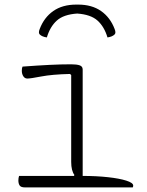

<svg xmlns="http://www.w3.org/2000/svg" viewBox="-20 -816 640 836"><path d="M316 -757Q257 -753 227.5 -726.5Q198 -700 184 -653Q163 -656 153 -666Q146 -673 153 -690Q172 -740 212 -768Q252 -796 312 -796H320Q380 -796 420 -768Q460 -740 479 -690Q486 -673 479 -666Q469 -656 448 -653Q434 -700 404.5 -726.5Q375 -753 316 -757ZM63 -50H302L304 -54Q290 -73 290 -111V-489L285 -494Q206 -492 159.5 -483Q113 -474 99 -474Q88 -474 81.5 -484Q75 -494 75 -508Q75 -519 78 -526Q145 -531 195.5 -533.5Q246 -536 290 -536Q314 -536 327 -531.5Q340 -527 340 -513V-50Q400 -50 450 -44.5Q500 -39 530 -29.5Q560 -20 560 -8Q560 -4 558 0H89Q71 0 65.5 -8.5Q60 -17 60 -30Q60 -41 63 -50Z"/></svg>

Font: Recursive Mn Csl St Lt
Style: Regular
Weight: 300
Monospace: yes
Version: Version 1.079;hotconv 1.0.112;makeotfexe 2.5.65598; ttfautoh